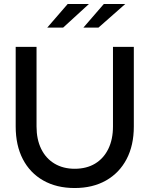

<svg xmlns="http://www.w3.org/2000/svg" viewBox="-20 -936 753 967"><path d="M356 11Q265 11 198 -27Q131 -65 95 -134.5Q59 -204 59 -299V-700H164V-299Q164 -234 187.5 -186Q211 -138 254.5 -112Q298 -86 356 -86Q416 -86 459 -112Q502 -138 525.5 -186Q549 -234 549 -299V-700H654V-299Q654 -204 617.5 -134.5Q581 -65 514 -27Q447 11 356 11ZM218 -797 321 -916H428L298 -797ZM400 -797 503 -916H611L476 -797Z"/></svg>

Font: Red Hat Display SemiBold
Style: Regular
Weight: 600
Designer: Pentagram, MCKL
Foundry: Pentagram, MCKL
Version: Version 1.023